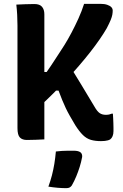

<svg xmlns="http://www.w3.org/2000/svg" viewBox="-20 -725 640 1000"><path d="M336 -394Q370 -339 404.5 -282Q439 -225 473 -168Q486 -145 499 -136Q512 -127 531 -127Q541 -127 548 -128.5Q555 -130 562 -133H568Q569 -121 569.5 -108Q570 -95 570.5 -83Q571 -71 571 -60Q571 -49 571 -42Q571 -27 566.5 -16Q562 -5 554 1Q549 4 542 6Q535 8 526 9Q517 10 506 10Q476 10 453.5 3.5Q431 -3 412 -21.5Q393 -40 372 -73Q356 -100 344 -121Q332 -142 322.5 -162Q313 -182 304 -204Q295 -226 285 -253H241ZM503 -705Q524 -705 538.5 -700Q553 -695 560 -687.5Q567 -680 567 -670Q567 -660 565 -648.5Q563 -637 556.5 -621Q550 -605 536 -578Q521 -552 499 -520Q477 -488 449.5 -453Q422 -418 390.5 -381.5Q359 -345 325 -308.5Q291 -272 257 -238Q223 -204 189 -173V-350H223Q234 -366 245 -382Q256 -398 267 -415.5Q278 -433 290.5 -451.5Q303 -470 316 -491Q334 -520 352.5 -555Q371 -590 388.5 -628.5Q406 -667 418 -705ZM65 -701Q89 -702 111.5 -703Q134 -704 159 -704Q187 -704 199 -689.5Q211 -675 211 -651Q211 -570 211 -488.5Q211 -407 211 -325.5Q211 -244 211 -162.5Q211 -81 211 1Q187 2 166 3Q145 4 120 4Q96 4 83.5 -9Q71 -22 71 -58Q71 -147 71 -236Q71 -325 71 -414Q71 -503 71 -593Q71 -621 69.5 -648Q68 -675 65 -701ZM271 64Q288 62 303 61Q318 60 333.5 60Q349 60 364 60Q387 60 398 67.5Q409 75 408 92Q403 119 395 144.5Q387 170 377 194Q367 218 354 241Q349 248 342.5 251.5Q336 255 325 255Q304 255 280.5 253Q257 251 232 247Q243 217 250.5 188Q258 159 263 128.5Q268 98 271 64Z"/></svg>

Font: Rec Mono Semicasual
Style: Bold
Weight: 700
Version: Version 1.085; ttfautohint (v1.8.4.7-5d5b)